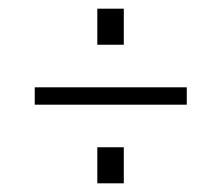

<svg xmlns="http://www.w3.org/2000/svg" viewBox="-20 -518 510 442"><path d="M265 -415H204V-498H265ZM410 -277H60V-317H410ZM265 -96H204V-179H265Z"/></svg>

Font: Gemunu Libre ExtraLight
Style: Regular
Weight: 200
Designer: Puspanada Ekanayake, Sola Matas, Pathum Egodawatta, Kosala Senevirathne
Foundry: mooniak
Version: Version 1.100